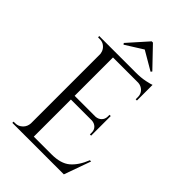

<svg xmlns="http://www.w3.org/2000/svg" viewBox="-258 -992 1094 1094"><g transform="rotate(45 288.5 -445.0)"><path d="M187 -771C187 -771 193 -763 193 -763C193 -763 298 -829 298 -829C298 -829 411 -763 411 -763C411 -763 417 -771 417 -771C417 -771 303 -890 303 -890C303 -890 293 -890 293 -890C293 -890 187 -771 187 -771ZM60 -10C60 -10 60 0 60 0C60 0 475 0 475 0C475 0 533 -162 533 -162C533 -162 523 -162 523 -162C523 -162 523 -162 523 -162C506 -119 484 -86 458 -64C432 -42 394 -31 345 -31C345 -31 202 -31 202 -31C202 -31 202 -330 202 -330C202 -330 372 -330 372 -330C372 -330 372 -330 372 -330C385 -329 397 -324 406 -315C415 -306 419 -294 419 -281C419 -281 419 -266 419 -266C419 -266 429 -266 429 -266C429 -266 429 -424 429 -424C429 -424 419 -424 419 -424C419 -424 419 -410 419 -410C419 -410 419 -410 419 -410C419 -396 414 -384 405 -375C396 -366 384 -361 371 -360C371 -360 202 -360 202 -360C202 -360 202 -669 202 -669C202 -669 406 -669 406 -669C406 -669 406 -669 406 -669C421 -668 435 -662 446 -651C457 -640 462 -626 462 -610C462 -610 462 -592 462 -592C462 -592 472 -592 472 -592C472 -592 472 -718 472 -718C472 -718 472 -718 472 -718C466 -715 452 -712 430 -707C407 -702 382 -700 353 -700C353 -700 60 -700 60 -700C60 -700 61 -690 61 -690C61 -690 73 -690 73 -690C73 -690 73 -690 73 -690C84 -690 95 -688 104 -683C104 -683 104 -683 104 -683C123 -672 134 -655 137 -633C137 -633 137 -73 137 -73C137 -73 137 -73 137 -73C136 -56 130 -41 118 -29C105 -16 90 -10 73 -10C73 -10 60 -10 60 -10Z"/></g></svg>

Font: Cinzel Utterance
Style: Regular
Weight: 500
Designer: Natanael Gama
Foundry: ""
Version: ""